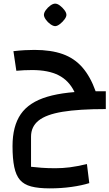

<svg xmlns="http://www.w3.org/2000/svg" viewBox="-20 -756 603 1058"><path d="M254 282Q192 282 152 271.5Q112 261 90 235.5Q68 210 58.5 164Q49 118 49 49Q49 -61 94.5 -127Q140 -193 241 -223Q342 -253 507 -253L563 -155Q415 -155 324.5 -140Q234 -125 192.5 -91.5Q151 -58 151 -3V163Q176 166 209.5 168.5Q243 171 285 171Q325 171 364.5 166Q404 161 459 148L472 253Q431 266 374 274Q317 282 254 282ZM389 -252Q359 -313 302.5 -341.5Q246 -370 157 -370Q134 -370 113 -369Q92 -368 70 -366L54 -474Q88 -478 116.5 -479.5Q145 -481 170 -481Q261 -481 325.5 -458Q390 -435 434 -384.5Q478 -334 507 -253H563V-155Q489 -155 450 -176.5Q411 -198 389 -252ZM284 -612Q273 -612 258 -622.5Q243 -633 232.5 -648Q222 -663 222 -674Q222 -686 232.5 -700.5Q243 -715 257.5 -725.5Q272 -736 284 -736Q296 -736 310 -725.5Q324 -715 335 -700.5Q346 -686 346 -674Q346 -663 335 -648.5Q324 -634 309.5 -623Q295 -612 284 -612Z"/></svg>

Font: Changa Medium
Style: Regular
Weight: 500
Designer: Eduardo Rodriguez Tunni
Foundry: Eduardo Rodriguez Tunni
Version: Version 3.003